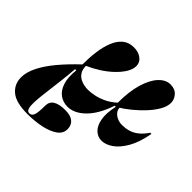

<svg xmlns="http://www.w3.org/2000/svg" viewBox="-168 -724 1147 1147"><g transform="rotate(45 405.0 -151.0)"><path d="M192 215Q95 215 52.5 179.5Q10 144 10 86Q10 43 35.5 -8Q61 -59 107.5 -114.5Q154 -170 215 -227Q215 -284 222 -336.5Q229 -389 245.5 -429.5Q262 -470 290 -493.5Q318 -517 361 -517Q399 -517 424.5 -498Q450 -479 450 -448Q450 -420 431.5 -390Q413 -360 382.5 -331Q352 -302 313.5 -277.5Q275 -253 236 -236Q236 -207 247 -188.5Q258 -170 275.5 -160Q293 -150 311.5 -146.5Q330 -143 345 -143Q367 -143 397.5 -149Q428 -155 462 -171Q496 -187 526 -215Q526 -308 545.5 -375Q565 -442 598.5 -478.5Q632 -515 672 -515Q710 -515 731 -491.5Q752 -468 752 -439Q752 -408 732 -373.5Q712 -339 681 -306Q650 -273 616.5 -245.5Q583 -218 555 -201Q555 -187 562 -175.5Q569 -164 581 -155.5Q593 -147 607.5 -142.5Q622 -138 637 -138Q649 -138 666.5 -140Q684 -142 705 -150Q726 -158 747.5 -176Q769 -194 790 -225H800Q785 -141 754.5 -88Q724 -35 687.5 -10Q651 15 617 15Q586 15 561.5 -7.5Q537 -30 528.5 -75.5Q520 -121 535 -189H526Q492 -89 439.5 -37Q387 15 330 15Q293 15 264 -5.5Q235 -26 221 -68.5Q207 -111 214 -176H204Q200 -124 194.5 -77.5Q189 -31 184 9.5Q179 50 175 83Q168 151 173 177.5Q178 204 197 204Q217 204 224.5 182Q232 160 232 104Q232 71 258 54.5Q284 38 336 38Q380 38 403 56.5Q426 75 426 110Q426 146 393.5 169Q361 192 308 203.5Q255 215 192 215Z"/></g></svg>

Font: Kalnia
Style: Bold
Weight: 700
Designer: Frida Medrano
Foundry: Frida Medrano
Version: Version 1.105